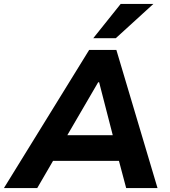

<svg xmlns="http://www.w3.org/2000/svg" viewBox="-55 -960 868 980"><path d="M-35 0 400 -705H539L749 0H589L538 -192L591 -139H177L246 -191L135 0ZM446 -540 270 -238 250 -270H560L529 -237L451 -540ZM421 -765 561 -940H728L536 -765Z"/></svg>

Font: Nunito Sans 8pt ExtraBold
Style: Italic
Weight: 800
Italic angle: -9°
Version: Version 3.101;gftools[0.9.27]